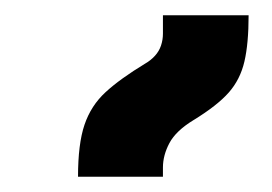

<svg xmlns="http://www.w3.org/2000/svg" viewBox="-20 -834 356 251"><path d="M82 -603Q82 -646 90.5 -671Q99 -696 118 -713.5Q137 -731 170 -751Q177 -755 182.5 -761Q188 -767 190.5 -774.5Q193 -782 193 -790V-814H305Q305 -777 299.5 -753.5Q294 -730 279 -713Q264 -696 233 -677Q210 -663 201.5 -647Q193 -631 193 -615V-603Z"/></svg>

Font: Noto Serif Armenian ExtraBold
Style: Regular
Weight: 800
Version: Version 2.007